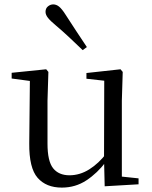

<svg xmlns="http://www.w3.org/2000/svg" viewBox="-20 -838 693 873"><path d="M261 15Q190 15 151 -29.5Q112 -74 113 -186L116 -484L138 -467L33 -481V-507L190 -523L200 -511L196 -380V-185Q196 -105 221.5 -73Q247 -41 296 -41Q343 -41 386 -68Q429 -95 465 -142L488 -103H462Q423 -51 373 -18Q323 15 261 15ZM456 9 453 -114V-116L454 -471L373 -480V-506L528 -523L538 -511L534 -380V-35L610 -27V0ZM375 -624 356 -610Q326 -639 295 -668Q264 -697 232 -724Q209 -743 198 -757Q187 -771 187 -784Q187 -800 198 -809Q209 -818 222 -818Q236 -818 248.5 -808Q261 -798 277 -773Q302 -734 326.5 -697Q351 -660 375 -624Z"/></svg>

Font: Noto Serif KR
Style: Regular
Weight: 400
Designer: Ryoko NISHIZUKA  (kana & ideographs); Frank Grießhammer (Latin, Greek & Cyrillic); Wenlong ZHANG  (bopomofo); Sandoll Co
Foundry: Adobe
Version: Version 2.003-H1;hotconv 1.1.1;makeotfexe 2.6.0